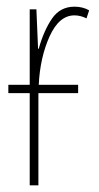

<svg xmlns="http://www.w3.org/2000/svg" viewBox="-20 -555 296 575"><path d="M96 -301H214V-276H95V0H69V-276H5V-301H69V-527H89L94 -409H96Q111 -463 135.5 -499Q160 -535 203 -535Q228 -535 247 -524L239 -500Q221 -509 203 -509Q157 -509 128.5 -446Q100 -383 96 -301Z"/></svg>

Font: Noto Sans Display Thin Cond
Style: Regular
Weight: 250
Width: 3
Designer: Monotype Design team
Foundry: Monotype Imaging Inc.
Version: Version 1.000